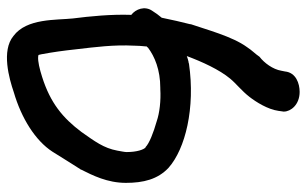

<svg xmlns="http://www.w3.org/2000/svg" viewBox="-180 -590 857 536"><g transform="rotate(-90 248.0 -322.5)"><path d="M448 -220C454 -243 460 -270 466 -299C473 -307 480 -317 485 -325C500 -346 490 -372 474 -384C476 -440 470 -500 464 -547C459 -593 465 -676 415 -713C374 -747 296 -725 258 -712C186 -691 123 -652 92 -604C78 -581 58 -550 43 -526L42 -525V-524C26 -492 5 -451 5 -399C5 -350 15 -310 47 -280C100 -233 214 -205 338 -223L340 -224H342C348 -225 353 -227 359 -229C343 -186 321 -138 296 -108C282 -91 262 -76 245 -54C231 -36 210 -3 206 27L204 41V42C204 61 223 86 259 86C282 86 313 76 316 45L318 35C322 11 340 -13 357 -26C365 -38 375 -47 384 -61C414 -102 433 -175 448 -218ZM386 -341C385 -341 384 -339 382 -337C358 -319 321 -303 270 -303H267C235 -301 200 -305 177 -313C145 -322 115 -334 105 -344H104C98 -349 91 -368 91 -397C91 -402 93 -412 95 -423C102 -461 121 -486 147 -523C186 -575 228 -610 301 -633C323 -640 344 -645 357 -644C360 -644 361 -643 362 -643C362 -642 363 -641 364 -635C370 -603 374 -574 378 -537C384 -486 391 -432 388 -377V-376C388 -365 387 -355 386 -344Z"/></g></svg>

Font: Stray Cat
Style: BlkExt
Weight: 900
Version: Version 1.0